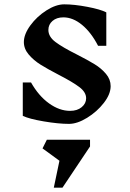

<svg xmlns="http://www.w3.org/2000/svg" viewBox="-20 -561 599 885"><path d="M251 -216Q199 -243 167 -263Q135 -283 112.5 -309.5Q90 -336 90 -367Q90 -403 120 -444Q150 -485 194 -513Q238 -541 276 -541Q322 -541 382.5 -529.5Q443 -518 470 -504V-350H432Q400 -412 358 -446.5Q316 -481 272 -481Q241 -481 222 -464.5Q203 -448 203 -423Q203 -392 235.5 -367.5Q268 -343 334 -310Q385 -284 416 -265Q447 -246 468.5 -220.5Q490 -195 490 -164Q490 -127 458.5 -86.5Q427 -46 381.5 -18Q336 10 298 10Q249 10 181.5 -1.5Q114 -13 85 -27V-181H123Q158 -119 206 -84.5Q254 -50 303 -50Q336 -50 356.5 -67Q377 -84 377 -108Q377 -136 346 -159.5Q315 -183 251 -216ZM395 114 268 304H228L254 180L176 123L196 83H395Z"/></svg>

Font: Inknut Antiqua
Style: Regular
Weight: 400
Designer: Claus Eggers Sørensen
Foundry: Claus Eggers Sørensen
Version: Version 1.003; ttfautohint (v1.8.2) -l 8 -r 50 -G 200 -x 14 